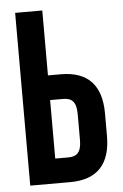

<svg xmlns="http://www.w3.org/2000/svg" viewBox="-51 -737 495 775"><g transform="rotate(-5 196.0 -350.0)"><path d="M202 0C313 0 366 -60 366 -173V-264C366 -377 313 -437 202 -437H150V-700H40V0ZM150 -100V-337H202C237 -337 256 -322 256 -271V-166C256 -115 237 -100 202 -100Z"/></g></svg>

Font: Bebas Neue
Style: Bold
Weight: 700
Designer: Ryoichi Tsunekawa
Foundry: Ryoichi Tsunekawa
Version: Version 1.300